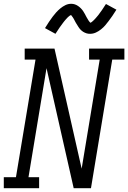

<svg xmlns="http://www.w3.org/2000/svg" viewBox="-33 -991 675 1011"><path d="M-13 0V-58H51L154 -677H97V-735H254L384 -160L397 -103L492 -677H436V-735H622V-677H558L446 0H355L283 -318L212 -632L117 -58H173V0ZM442 -813Q437 -813 432 -813.5Q427 -814 422.5 -815.5Q418 -817 413.5 -819Q409 -821 405 -823.5Q401 -826 397.5 -829Q394 -832 391 -835Q388 -838 385 -842Q382 -846 379.5 -850Q377 -854 374.5 -858Q372 -862 369.5 -866Q367 -870 365 -873.5Q363 -877 360.5 -882Q358 -887 355.5 -891.5Q353 -896 350.5 -899.5Q348 -903 345 -907Q342 -911 341 -912Q338 -911 333.5 -908Q329 -905 324.5 -900.5Q320 -896 317.5 -893Q315 -890 312 -887Q309 -884 306.5 -880.5Q304 -877 301 -873.5Q298 -870 295 -865.5Q292 -861 288.5 -856.5Q285 -852 281.5 -847Q278 -842 274.5 -836.5Q271 -831 267 -825Q263 -819 259 -813L204 -843Q215 -861 225 -876Q235 -891 244.5 -903.5Q254 -916 263 -926Q272 -936 284.5 -946.5Q297 -957 311.5 -964Q326 -971 342 -971Q352 -971 361 -968Q370 -965 378 -959.5Q386 -954 392.5 -947.5Q399 -941 404.5 -933Q410 -925 413.5 -918Q417 -911 422.5 -901Q428 -891 432.5 -884Q437 -877 443 -871Q446 -872 450 -875Q454 -878 458.5 -882.5Q463 -887 466 -890Q469 -893 471.5 -896Q474 -899 477 -902.5Q480 -906 483 -909.5Q486 -913 489 -917.5Q492 -922 495.5 -926.5Q499 -931 502.5 -936Q506 -941 509.5 -946.5Q513 -952 517 -958Q521 -964 525 -970L580 -940Q569 -922 558.5 -907Q548 -892 538.5 -879.5Q529 -867 520.5 -857Q512 -847 499 -836.5Q486 -826 471.5 -819.5Q457 -813 442 -813Z"/></svg>

Font: Iosevka Etoile Light Oblique
Style: Regular
Weight: 300
Italic angle: -9°
Designer: Belleve Invis
Foundry: Belleve Invis
Version: Version 15.5.2; ttfautohint (v1.8.4)